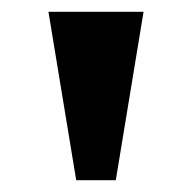

<svg xmlns="http://www.w3.org/2000/svg" viewBox="-20 -734 326 325"><path d="M109 -429 62 -714H223L176 -429Z"/></svg>

Font: Noto Serif Tamil ExtraCondensed Black
Style: Regular
Weight: 900
Width: 2
Designer: Indian Type Foundry, Tom Grace, and the Monotype Design Team
Foundry: Monotype Imaging Inc.
Version: Version 2.004; ttfautohint (v1.8.4.7-5d5b)